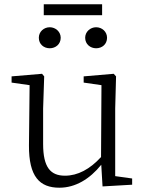

<svg xmlns="http://www.w3.org/2000/svg" viewBox="-20 -861 680 895"><path d="M377 -685C377 -655 401 -636 428 -636C456 -636 479 -655 479 -685C479 -713 456 -734 428 -734C401 -734 377 -713 377 -685ZM456 -841H184V-790H456ZM212 -636C239 -636 263 -655 263 -685C263 -713 239 -734 212 -734C184 -734 161 -713 161 -685C161 -655 184 -636 212 -636ZM517 -40V-355L521 -505L510 -517L370 -505V-476L453 -464L451 -129C399 -72 342 -42 283 -42C216 -42 181 -80 181 -190V-355L186 -505L176 -517L34 -505V-476L118 -464L115 -184C114 -37 165 14 257 14C331 14 398 -26 452 -93L458 8L596 0V-29Z"/></svg>

Font: Noto Serif CJK JP Light
Style: Regular
Weight: 300
Designer: Ryoko NISHIZUKA 西塚涼子 (kana & ideographs); Frank Grießhammer (Latin, Greek & Cyrillic); Wenlong ZHANG 张文龙 (bopomofo); San
Foundry: Adobe Systems Incorporated
Version: Version 1.001;PS 1.001;hotconv 16.6.54;makeotf.lib2.5.65590